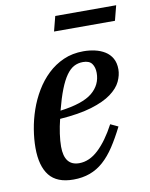

<svg xmlns="http://www.w3.org/2000/svg" viewBox="-82 -765 654 838"><g transform="rotate(-10 245.5 -346.5)"><path d="M176 12Q103 12 69.5 -30Q36 -72 36 -153Q36 -191 43 -234Q50 -277 64.5 -319Q79 -361 102 -399.5Q125 -438 156 -467.5Q187 -497 226.5 -514.5Q266 -532 315 -532Q341 -532 365.5 -526.5Q390 -521 409.5 -509Q429 -497 440.5 -477Q452 -457 452 -428Q452 -402 439 -374.5Q426 -347 393.5 -323Q361 -299 305 -282Q249 -265 164 -259Q156 -227 151.5 -195.5Q147 -164 147 -139Q147 -54 213 -54Q258 -54 298.5 -92Q339 -130 375 -198L409 -182Q385 -134 361 -97.5Q337 -61 309.5 -36.5Q282 -12 249 0Q216 12 176 12ZM172 -294Q272 -307 314 -341.5Q356 -376 356 -429Q356 -454 344.5 -470Q333 -486 305 -486Q283 -486 265 -476.5Q247 -467 231 -444.5Q215 -422 200.5 -385Q186 -348 172 -294ZM221 -705H491L474 -639H204Z"/></g></svg>

Font: IBM Plex Serif Medm
Style: Italic
Weight: 500
Italic angle: -14°
Designer: Mike Abbink, Paul van der Laan, Pieter van Rosmalen
Foundry: Bold Monday
Version: Version 3.001